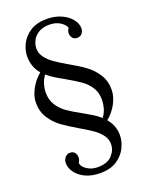

<svg xmlns="http://www.w3.org/2000/svg" viewBox="-179 -847 890 1162"><g transform="rotate(-20 266.5 -266.0)"><path d="M451 -636Q451 -616 439.5 -602.5Q428 -589 408 -589Q388 -589 378 -602.5Q368 -616 368 -630Q368 -638 371 -648.5Q374 -659 380 -664Q370 -689 341.5 -705.5Q313 -722 276 -722Q233 -722 205.5 -705Q178 -688 165.5 -663Q153 -638 153 -613Q153 -581 172.5 -555Q192 -529 221 -508.5Q250 -488 300 -459Q362 -424 401.5 -395Q441 -366 468.5 -323.5Q496 -281 496 -225Q496 -182 472.5 -137Q449 -92 408 -58Q449 -10 449 53Q449 90 430 130.5Q411 171 369 199.5Q327 228 261 228Q205 228 165 209Q125 190 104 160.5Q83 131 83 100Q83 80 95.5 64.5Q108 49 127 49Q148 49 158 62Q168 75 168 94Q168 100 165 109.5Q162 119 157 125Q159 150 189 169.5Q219 189 257 189Q320 189 350 156.5Q380 124 380 84Q380 52 360.5 26Q341 0 312 -20.5Q283 -41 233 -70Q171 -106 132 -134.5Q93 -163 65.5 -205.5Q38 -248 38 -304Q38 -346 61.5 -390.5Q85 -435 126 -470Q84 -518 84 -586Q84 -625 103.5 -665Q123 -705 165 -732.5Q207 -760 272 -760Q323 -760 364 -742Q405 -724 428 -695Q451 -666 451 -636ZM115 -341Q115 -295 137 -261Q159 -227 191.5 -204Q224 -181 279 -151Q308 -135 337 -117Q366 -99 386 -81Q403 -102 411.5 -130.5Q420 -159 420 -188Q420 -234 398 -267.5Q376 -301 344 -323.5Q312 -346 256 -378Q218 -399 194 -414Q170 -429 149 -447Q132 -425 123.5 -397Q115 -369 115 -341Z"/></g></svg>

Font: Sumana
Style: Regular
Weight: 400
Designer: Cyreal, Alexei Vanyashin (Devanagari), Olga Karpushina (Latin)
Foundry: Cyreal
Version: Version 1.015;PS 001.015;hotconv 1.0.70;makeotf.lib2.5.58329